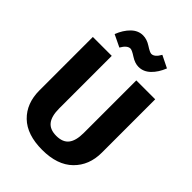

<svg xmlns="http://www.w3.org/2000/svg" viewBox="-264 -1040 1178 1178"><g transform="rotate(45 325.5 -450.5)"><path d="M383 -761Q351 -761 316.5 -783.5Q282 -806 269 -806Q241 -806 216 -762L137 -800Q157 -852 190.5 -885Q224 -918 266 -918Q300 -918 334.5 -895.5Q369 -873 382 -873Q410 -873 434 -917L513 -878Q492 -825 458.5 -793Q425 -761 383 -761ZM596 -693V-230Q596 -120 526 -51.5Q456 17 325 17Q193 17 124 -50Q55 -117 55 -230V-693H219V-237Q219 -170 244.5 -137.5Q270 -105 325 -105Q381 -105 406.5 -137.5Q432 -170 432 -237V-693Z"/></g></svg>

Font: FiraGO
Style: Bold
Weight: 700
Designer: bBox Type
Foundry: bBox Type GmbH
Version: Version 1.001;PS 001.001;hotconv 1.0.88;makeotf.lib2.5.64775